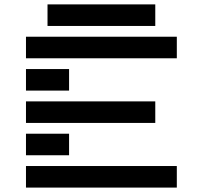

<svg xmlns="http://www.w3.org/2000/svg" viewBox="-20 -850 919 870"><path d="M683.6 -830.1V-732.4H195.3V-830.1ZM97.7 -585.9V-683.6H781.2V-585.9ZM97.7 -439.5V-537.1H293V-439.5ZM97.7 -293V-390.6H683.6V-293ZM97.7 -146.5V-244.1H293V-146.5ZM781.2 -97.7V0H97.7V-97.7Z"/></svg>

Font: Trigram
Style: Regular
Weight: 400
Designer: GGBotNet
Foundry: GGBotNet
Version: 1.05